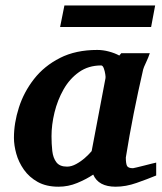

<svg xmlns="http://www.w3.org/2000/svg" viewBox="-20 -687 608 719"><path d="M199.2 12.2Q153.3 12.2 121.3 -5.6Q89.4 -23.4 69.6 -51.5Q49.8 -79.6 41 -111.3Q32.2 -143.1 32.2 -170.9Q32.2 -226.6 50.8 -284.4Q69.3 -342.3 107.4 -391.1Q145.5 -439.9 204.6 -470Q263.7 -500 344.2 -500Q365.7 -500 387.7 -494.1Q409.7 -488.3 426.8 -479L434.1 -487.8H541Q536.1 -472.7 526.9 -453.1Q517.6 -433.6 516.1 -426.8Q497.1 -344.2 480.7 -262Q464.4 -179.7 451.2 -97.2Q451.2 -74.7 455.6 -65.9Q460 -57.1 478 -57.1Q480 -57.1 491.9 -60.1Q503.9 -63 519.5 -66.9Q535.2 -70.8 548.3 -74.2Q561.5 -77.6 564.9 -78.1V-29.8Q531.7 -16.1 491.5 -2Q451.2 12.2 413.1 12.2Q348.6 12.2 329.1 -33.2Q302.7 -15.6 269 -1.7Q235.4 12.2 199.2 12.2ZM231 -63Q247.6 -63 265.4 -72.8Q283.2 -82.5 298.6 -96.2Q314 -109.9 323.2 -121.1L375 -394Q376 -397 374.3 -408.7Q372.6 -420.4 368.7 -431.2Q364.7 -441.9 358.9 -441.9Q311 -441.9 275.9 -417Q240.7 -392.1 218 -352.1Q195.3 -312 184.1 -265.9Q172.9 -219.7 172.9 -176.8Q172.9 -147.9 175.8 -121.8Q178.7 -95.7 191.2 -79.3Q203.6 -63 231 -63ZM561 -666.5 545.9 -585.9H205.1L221.2 -666.5Z"/></svg>

Font: Charis
Style: Bold Italic
Weight: 700
Italic angle: -11°
Designer: Walt Agee, Miriam Martin, Annie Olsen, Victor Gaultney, Lorna Priest, Alan Ward, Bob Hallissy, Martin Hosken, Sharon Cor
Foundry: SIL Global
Version: Version 7.000